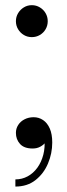

<svg xmlns="http://www.w3.org/2000/svg" viewBox="-20 -550 254 724"><path d="M100 -410Q83.5 -410 70 -418Q56.5 -426 48.2 -439.8Q40 -453.5 40 -470Q40 -486.5 48.2 -500.2Q56.5 -514 70 -522.2Q83.5 -530.5 100 -530.5Q116.5 -530.5 130.2 -522.2Q144 -514 152 -500.2Q160 -486.5 160 -470Q160 -453.5 152 -439.8Q144 -426 130.2 -418Q116.5 -410 100 -410ZM38 153.5V126.5Q63 126.5 84.2 115Q105.5 103.5 120.8 82.5Q136 61.5 143.2 33.8Q150.5 6 147.5 -26.5H156Q157 -20.5 150.5 -12Q144 -3.5 131.8 3.2Q119.5 10 103 10Q71 10 55.5 -7.2Q40 -24.5 40 -49Q40 -65.5 48.8 -79Q57.5 -92.5 72.8 -100.2Q88 -108 107 -108Q126.5 -108 142.5 -97.2Q158.5 -86.5 167.8 -65.2Q177 -44 177 -12.5Q177 28.5 161 66.5Q145 104.5 114 129Q83 153.5 38 153.5Z"/></svg>

Font: Bodoni Moda 9pt
Style: Regular
Weight: 400
Designer: Owen Earl
Foundry: indestructible type
Version: Version 2.005